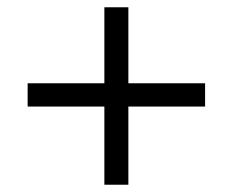

<svg xmlns="http://www.w3.org/2000/svg" viewBox="-20 -548 640 528"><path d="M267 -40V-255H56V-319H267V-528H333V-319H544V-255H333V-40Z"/></svg>

Font: Nunito Sans 9pt
Style: Regular
Weight: 400
Version: Version 3.101;gftools[0.9.27]